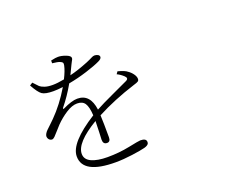

<svg xmlns="http://www.w3.org/2000/svg" viewBox="-123 -1042 1746 1349"><g transform="rotate(-20 750.0 -367.5)"><path d="M752 -529.3 764.6 -546.9Q816.4 -533.2 833 -518.6Q852.5 -505.9 867.2 -485.8Q881.8 -465.8 881.8 -448.2Q881.8 -436.5 874 -430.7Q866.2 -424.8 838.9 -417Q678.7 -366.2 546.9 -296.9Q549.8 -241.2 549.8 -131.8Q549.8 -98.6 524.4 -98.6Q495.1 -98.6 495.1 -132.8Q495.1 -139.6 497.6 -189.5Q500 -239.3 500 -271.5Q330.1 -169.9 330.1 -86.9Q330.1 -44.9 374.5 -24.4Q418.9 -3.9 494.1 -3.9Q580.1 -3.9 658.7 -20Q737.3 -36.1 749 -36.1Q793 -36.1 793 -8.8Q793 -2 791 2.9Q789.1 7.8 780.8 13.7Q772.5 19.5 757.8 23.4Q728.5 31.2 660.6 40.5Q592.8 49.8 535.2 49.8Q291 49.8 291 -82Q291 -183.6 499 -314.5Q495.1 -378.9 477.5 -405.3Q460 -431.6 419.9 -431.6Q381.8 -431.6 336.4 -402.3Q291 -373 252.9 -334Q241.2 -322.3 221.7 -299.3Q202.1 -276.4 190.4 -265.1Q178.7 -253.9 169.9 -253.9Q157.2 -253.9 148.4 -263.2Q139.6 -272.5 138.7 -287.1Q138.7 -296.9 146 -308.6Q153.3 -320.3 162.6 -329.1Q171.9 -337.9 191.4 -356.4Q210.9 -375 223.6 -387.7Q300.8 -464.8 366.2 -574.2Q324.2 -569.3 294.9 -569.3Q234.4 -569.3 210.4 -585.9Q186.5 -602.5 153.3 -663.1L174.8 -676.8Q201.2 -647.5 211.4 -638.2Q221.7 -628.9 245.1 -620.6Q268.6 -612.3 304.7 -612.3Q340.8 -612.3 391.6 -622.1Q418.9 -675.8 426.8 -713.9Q429.7 -727.5 426.3 -733.9Q422.9 -740.2 408.2 -746.1Q392.6 -752.9 352.5 -756.8V-777.3Q391.6 -786.1 406.2 -785.2Q431.6 -785.2 463.9 -772.9Q496.1 -760.7 496.1 -745.1Q496.1 -739.3 493.7 -733.9Q491.2 -728.5 485.8 -719.2Q480.5 -710 476.6 -701.2L444.3 -633.8Q502.9 -647.5 583 -679.7Q596.7 -685.5 609.4 -691.4Q622.1 -697.3 627.4 -700.2Q632.8 -703.1 638.7 -705.1Q644.5 -707 649.4 -707Q664.1 -707 675.3 -700.7Q686.5 -694.3 686.5 -683.6Q686.5 -668.9 661.1 -657.2Q625 -639.6 555.7 -617.7Q486.3 -595.7 417 -583Q371.1 -502 317.4 -436.5Q314.5 -431.6 316.4 -429.2Q318.4 -426.8 323.2 -429.7Q391.6 -462.9 432.6 -462.9Q528.3 -462.9 543.9 -340.8Q591.8 -367.2 683.6 -409.2Q775.4 -451.2 796.9 -461.9Q823.2 -474.6 800.3 -496.1Q777.3 -517.6 752 -529.3Z"/></g></svg>

Font: Bpmf Zihi Serif Light
Style: Light
Weight: 300
Foundry: But Ko
Version: Version 1.320